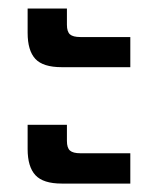

<svg xmlns="http://www.w3.org/2000/svg" viewBox="-20 -483 371 451"><path d="M125 -325.2Q81.1 -325.2 63 -344.7Q44.9 -364.3 44.9 -405.8V-462.9H137.2V-424.8Q137.2 -408.7 144.3 -402.3Q151.4 -396 168.9 -396H286.1V-325.2ZM125 -51.8Q81.5 -51.8 63.2 -71.5Q44.9 -91.3 44.9 -132.8V-189.9H137.2V-151.9Q137.2 -135.7 144.3 -129.4Q151.4 -123 168.9 -123H286.1V-51.8Z"/></svg>

Font: Prompt
Style: Regular
Weight: 400
Designer: Katatrad Team
Foundry: CadsonDemak
Version: Version 1.000;PS 001.000;hotconv 1.0.88;makeotf.lib2.5.64775